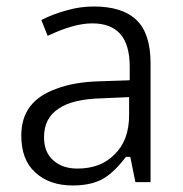

<svg xmlns="http://www.w3.org/2000/svg" viewBox="-20 -564 567 594"><path d="M445.8 -367.7C445.8 -429.7 431.2 -474.6 401.9 -502.4C372.6 -530.3 328.6 -543.9 270 -543.9C241.7 -543.9 213.4 -540 185.5 -531.7C158.2 -524.4 132.3 -514.6 107.9 -502L127.4 -453.1C181.6 -478.5 226.1 -491.7 265.6 -491.7C304.2 -491.7 333 -480.5 352.5 -458.5C371.6 -436.5 381.3 -402.8 381.3 -357.4V-323.2V-315.9L374 -315.4L287.1 -312.5C234.9 -311 190.9 -303.2 156.2 -290C81.5 -264.2 45.9 -215.8 45.9 -145C45.9 -94.7 60.1 -56.6 88.9 -30.8C117.7 -3.9 156.2 9.8 205.1 9.8C240.2 9.8 269.5 3.9 293 -7.8C316.4 -19.5 341.3 -42 367.2 -75.7L369.6 -78.6H373H377H382.8L384.3 -72.8L398.9 -0.5H445.8ZM145.5 -67.4C126 -84 116.2 -107.9 116.2 -139.6C116.2 -179.7 131.8 -209.5 162.6 -228.5C189.5 -247.6 235.4 -258.3 293.5 -259.8L371.6 -263.2L379.4 -263.7V-255.9V-207.5C379.4 -156.2 364.7 -115.2 334 -85.9C305.2 -56.6 267.1 -42.5 219.7 -42.5C189 -42.5 164.1 -50.8 145.5 -67.4Z"/></svg>

Font: Sahel Light
Style: Regular
Weight: 300
Foundry: Saber Rastikerdar (saber.rastikerdar@gmail.com)
Version: Version 3.4.0